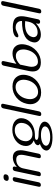

<svg xmlns="http://www.w3.org/2000/svg" viewBox="1213 -1961 956 3422"><g transform="rotate(-90 1691.0 -250.0)"><path d="M153.8 -41Q145 0 105.5 0Q73.2 0 73.2 -27.3Q73.2 -33.7 74.7 -41L163.6 -460Q172.9 -501 211.9 -501Q244.1 -501 244.1 -473.6Q244.1 -467.3 242.7 -460ZM227.5 -572.3Q178.7 -572.3 178.7 -606Q178.7 -611.8 180.2 -618.7Q190.4 -665.5 247.6 -665.5Q295.4 -665.5 295.4 -631.8Q295.4 -626 293.9 -618.7Q284.2 -572.3 227.5 -572.3Z M706.5 -443.8Q724.6 -411.6 724.6 -362.3Q724.6 -325.7 714.4 -278.8L663.1 -39.6Q654.8 0 615.2 0Q582.5 0 582.5 -26.9Q582.5 -32.7 584 -39.6L634.3 -278.8Q643.1 -319.3 643.1 -349.6Q643.1 -383.3 631.8 -403.8Q612.8 -438.5 558.1 -438.5Q510.3 -438.5 471.2 -416.5Q417.5 -386.2 401.9 -320.3L342.3 -39.6Q334 0 294.4 0Q261.7 0 261.7 -26.9Q261.7 -32.7 263.2 -39.6L353 -460.9Q361.3 -500.5 400.9 -500.5Q433.6 -500.5 433.6 -473.6Q433.6 -467.8 432.1 -460.9L424.8 -428.2Q509.8 -499.5 592.3 -499.5Q675.8 -499.5 706.5 -443.8Z M1087.9 143.6Q1140.1 121.1 1147.9 84Q1148.9 78.6 1148.9 73.2Q1148.9 44.4 1112.8 24.9Q1069.8 2 994.1 2Q918.9 2 866.2 24.9Q813.5 47.9 805.7 84Q804.7 89.4 804.7 94.2Q804.7 123 841.3 143.1Q884.3 166.5 957 166.5Q1034.7 166.5 1087.9 143.6ZM889.2 -307.6Q884.8 -287.6 884.8 -269.5Q884.8 -226.6 909.7 -194.8Q944.3 -149.9 1012.2 -149.9Q1084.5 -149.9 1138.2 -193.4Q1192.4 -236.8 1207.5 -307.6Q1211.9 -327.6 1211.9 -345.7Q1211.9 -390.1 1186.5 -421.4Q1151.9 -464.8 1081.1 -464.8Q1011.2 -464.8 957.5 -420.9Q903.8 -377 889.2 -307.6ZM1179.7 -5.9Q1233.9 23.9 1233.9 67.4Q1233.9 75.7 1231.9 84Q1220.7 137.7 1141.6 172.9Q1062.5 207.5 950.7 207.5Q837.9 207.5 773.4 172.9Q719.2 143.1 719.2 100.1Q719.2 91.8 721.2 83.5Q732.4 28.8 811 -6.3Q817.4 -8.8 837.9 -16.1Q814 -31.7 814 -52.2Q814 -56.2 814.9 -60.1Q817.4 -71.8 827.1 -85Q844.2 -107.4 898.4 -127Q863.3 -141.6 841.3 -163.1Q799.8 -205.6 799.8 -265.6Q799.8 -285.6 804.2 -307.6Q822.8 -396 902.3 -452.1Q981.9 -508.3 1089.4 -508.3Q1197.3 -508.3 1253.9 -452.1Q1295.9 -409.7 1295.9 -349.6Q1295.9 -329.1 1291 -306.6Q1272.9 -219.7 1192.4 -163.1Q1117.7 -111.3 1018.1 -106.9Q938 -106.9 924.8 -99.6Q911.6 -91.8 909.2 -79.6Q908.7 -76.7 908.7 -74.2Q908.7 -65.4 916.5 -59.6Q939.9 -41 1006.3 -40.5Q1116.7 -40 1179.7 -5.9Z M1417 -33.7Q1408.2 7.3 1367.7 7.3Q1334.5 7.3 1334.5 -20.5Q1334.5 -26.4 1335.9 -33.7L1470.2 -667Q1479 -708 1519.5 -708Q1552.7 -708 1552.7 -680.2Q1552.7 -674.3 1551.3 -667Z M1897 -105Q1955.6 -160.2 1974.6 -250Q1981 -280.8 1981 -307.6Q1981 -357.9 1958.5 -394.5Q1923.8 -450.2 1850.1 -450.2Q1776.9 -450.2 1718.8 -394Q1659.7 -338.4 1641.1 -250Q1634.8 -219.7 1634.8 -193.4Q1634.8 -143.6 1657.2 -106.4Q1691.4 -49.3 1762.2 -49.3Q1837.9 -49.3 1897 -105ZM2029.8 -433.6Q2069.3 -383.3 2069.3 -313Q2069.3 -282.7 2062 -248.5Q2038.6 -138.2 1951.7 -66.4Q1864.7 4.9 1753.4 4.9Q1640.6 4.9 1584.5 -66.4Q1544.9 -116.7 1544.9 -186.5Q1544.9 -216.8 1552.2 -250Q1576.2 -362.3 1662.1 -434.1Q1748 -505.4 1860.4 -505.4Q1973.6 -505.4 2029.8 -433.6Z M2437.5 -107.4Q2494.6 -163.1 2514.2 -254.4Q2521 -286.1 2521 -313.5Q2521 -359.4 2502 -392.6Q2471.7 -445.8 2404.3 -445.8Q2324.7 -445.8 2250.5 -369.6L2217.8 -216.3Q2211.4 -186.5 2211.4 -161.6Q2211.4 -124.5 2225.1 -97.2Q2248 -51.8 2300.8 -51.8Q2379.9 -51.8 2437.5 -107.4ZM2585.4 -440.4Q2613.8 -397.9 2613.8 -337.9Q2613.8 -306.6 2606 -270.5Q2581.1 -152.8 2492.2 -76.2Q2404.3 0 2291.5 0Q2128.4 0 2128.4 -143.6Q2128.4 -176.3 2136.7 -216.3L2231.4 -660.6Q2239.7 -700.7 2280.3 -700.7Q2314 -700.7 2314 -672.9Q2314 -667.5 2312.5 -660.6L2264.2 -435.1Q2356.4 -505.4 2449.7 -505.4Q2542 -505.4 2585.4 -440.4Z M2930.2 -87.4Q2995.6 -129.4 3015.1 -221.2L3025.9 -279.3Q2996.6 -281.7 2970.2 -281.7Q2876.5 -281.7 2818.8 -249.5Q2755.4 -213.4 2741.7 -148.9Q2739.3 -137.7 2739.3 -127.9Q2739.3 -101.6 2755.9 -83Q2778.3 -57.6 2823.2 -57.6Q2883.8 -57.6 2930.2 -87.4ZM3086.4 -441.9Q3112.8 -406.2 3112.8 -343.8Q3112.8 -304.2 3102.1 -253.9L3058.6 -50.8Q3050.8 -13.2 3013.2 -13.2L3004.9 -14.2Q2978.5 -18.1 2978.5 -42Q2978.5 -46.9 2979.5 -52.7L2986.8 -87.4Q2940.4 -45.4 2898.9 -25.4Q2845.2 0 2783.2 0Q2712.9 0 2674.3 -40.5Q2645.5 -71.3 2645.5 -112.3Q2645.5 -126.5 2648.9 -142.1Q2668.9 -236.3 2752.9 -283.2Q2846.7 -335.9 3027.3 -335.9Q3027.8 -340.3 3027.8 -344.7Q3027.8 -390.6 2999 -418.5Q2968.8 -449.2 2911.6 -449.2Q2889.6 -449.2 2873 -443.8Q2856.4 -439 2820.8 -421.4Q2791.5 -407.2 2782.2 -403.8Q2772.5 -400.4 2761.7 -400.4Q2749.5 -400.4 2744.6 -403.8Q2737.3 -408.7 2737.3 -419.4Q2737.3 -423.3 2738.3 -427.7Q2745.6 -461.4 2793.9 -481Q2842.8 -500.5 2918.5 -500.5Q3043.9 -500.5 3086.4 -441.9Z M3246.6 -33.7Q3237.8 7.3 3197.3 7.3Q3164.1 7.3 3164.1 -20.5Q3164.1 -26.4 3165.5 -33.7L3299.8 -667Q3308.6 -708 3349.1 -708Q3382.3 -708 3382.3 -680.2Q3382.3 -674.3 3380.9 -667Z"/></g></svg>

Font: inglobal
Style: Italic
Weight: 400
Italic angle: -12°
Designer: Andrey Kochetov, Denis Davydov, Evgeny Yurtaev
Foundry: inglobal
Version: Version 1.00 September 25, 2014, initial release